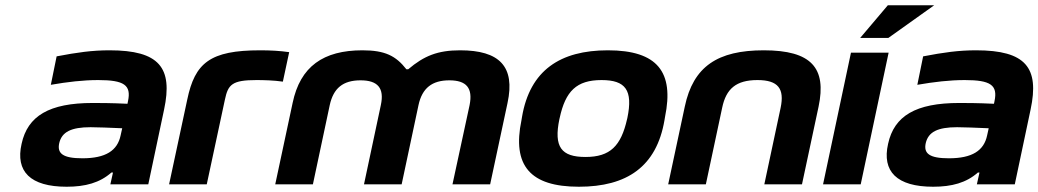

<svg xmlns="http://www.w3.org/2000/svg" viewBox="-20 -700 3943 729"><path d="M396 -509C330 -509 273 -501 195 -486L173 -378C237 -389 295 -396 353 -396C451 -396 479 -377 466 -316L464 -306C402 -309 357 -309 332 -309C167 -309 85 -260 62 -154C38 -49 95 9 233 9C304 9 359 -6 403 -45H409L399 0H543L603 -284C637 -443 585 -509 396 -509ZM205 -157C215 -199 250 -217 324 -217C347 -217 400 -215 444 -213L438 -186C426 -128 381 -99 293 -99C219 -99 196 -117 205 -157Z M954 -396C980 -396 1021 -395 1054 -390L1078 -502C1043 -507 1007 -509 968 -509C777 -509 720 -461 691 -322L622 0H765L834 -322C846 -379 861 -396 954 -396Z M1091 -309 1025 0H1168L1232 -301C1246 -365 1282 -395 1349 -395C1414 -395 1440 -366 1426 -301L1362 0H1505L1569 -301C1583 -366 1621 -395 1686 -395C1751 -395 1776 -366 1763 -301L1698 0H1841L1907 -309C1937 -448 1876 -509 1727 -509C1642 -509 1590 -488 1530 -437H1523C1483 -488 1442 -509 1356 -509C1208 -509 1120 -448 1091 -309Z M1962 -256 1960 -244C1924 -71 1993 9 2178 9C2360 9 2473 -67 2503 -244L2505 -256C2540 -426 2477 -509 2288 -509C2107 -509 1992 -433 1962 -256ZM2104 -248 2105 -252C2127 -354 2169 -396 2264 -396C2355 -396 2384 -358 2362 -252L2361 -248C2338 -146 2297 -104 2203 -104C2111 -104 2082 -142 2104 -248Z M2580 -295 2517 0H2660L2722 -291C2737 -363 2775 -396 2856 -396C2935 -396 2959 -363 2944 -291L2882 0H3025L3088 -295C3119 -442 3061 -509 2880 -509C2705 -509 2612 -448 2580 -295Z M3211 -500 3105 0H3248L3354 -500ZM3246 -556H3353L3527 -680H3351Z M3686 -509C3620 -509 3563 -501 3485 -486L3463 -378C3527 -389 3585 -396 3643 -396C3741 -396 3769 -377 3756 -316L3754 -306C3692 -309 3647 -309 3622 -309C3457 -309 3375 -260 3352 -154C3328 -49 3385 9 3523 9C3594 9 3649 -6 3693 -45H3699L3689 0H3833L3893 -284C3927 -443 3875 -509 3686 -509ZM3495 -157C3505 -199 3540 -217 3614 -217C3637 -217 3690 -215 3734 -213L3728 -186C3716 -128 3671 -99 3583 -99C3509 -99 3486 -117 3495 -157Z"/></svg>

Font: LT Wave Bold
Style: Italic
Weight: 700
Designer: Daniel Lyons
Version: Version 2.5 (Glyphs App)